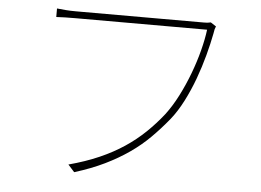

<svg xmlns="http://www.w3.org/2000/svg" viewBox="-49 -745 1099 808"><g transform="rotate(5 500.0 -341.0)"><path d="M833 -664 810 -679Q802 -677 795.5 -676.5Q789 -676 781 -676H241Q216 -676 197.5 -677.5Q179 -679 160 -681V-645Q179 -646 196.5 -646.5Q214 -647 240 -647H797Q792 -607 779.5 -558.5Q767 -510 748 -459.5Q729 -409 705 -362Q681 -315 653 -278Q620 -236 581.5 -199Q543 -162 496.5 -131Q450 -100 393 -75Q336 -50 265 -31L292 -1Q363 -23 418.5 -50Q474 -77 520 -109Q566 -141 604 -179Q642 -217 677 -260Q705 -295 729 -342Q753 -389 771.5 -439.5Q790 -490 803.5 -540.5Q817 -591 825 -633Q827 -647 828.5 -652Q830 -657 833 -664Z"/></g></svg>

Font: Spoqa Han Sans Neo Thin
Style: Regular
Weight: 100
Designer: [Spoqa Han Sans Neo] Dong-huui Kim  Younghwa Kang  Yujin Lee  [Noto Sans] Ryoko NISHIZUKA  (kana & ideographs); Paul D. 
Foundry: Spoqa (http://www.spoqa-han-sans.com)
Version: Version 1.100;hotconv 1.0.109;makeotfexe 2.5.65596